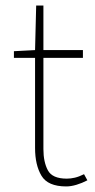

<svg xmlns="http://www.w3.org/2000/svg" viewBox="-20 -658 342 690"><path d="M218 12Q152 12 129 -26.5Q106 -65 106 -126V-450H30V-474L106 -478L110 -638H136V-478H278V-450H136V-122Q136 -76 152 -46Q168 -16 220 -16Q234 -16 249 -19.5Q264 -23 282 -32L294 -10Q275 0 255 6Q235 12 218 12Z"/></svg>

Font: Source Sans Variable
Style: Regular
Weight: 200
Designer: Paul D. Hunt
Foundry: Adobe Systems Incorporated
Version: Version 3.006;hotconv 1.0.111;makeotfexe 2.5.65597